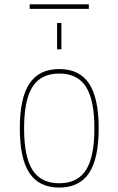

<svg xmlns="http://www.w3.org/2000/svg" viewBox="-20 -845 540 875"><path d="M115.2 -804.7V-825.2H384.8V-804.7ZM240.2 -620.1V-740.2H259.8V-620.1ZM385.7 -56.2Q341.8 9.8 250 9.8Q158.2 9.8 114.3 -56.2Q70.3 -122.1 70.3 -260.3Q70.3 -398.4 114.3 -464.4Q158.2 -530.3 250 -530.3Q341.8 -530.3 385.7 -464.4Q429.7 -398.4 429.7 -260.3Q429.7 -122.1 385.7 -56.2ZM128.4 -69.8Q167 -9.8 250 -9.8Q333 -9.8 371.6 -69.8Q410.2 -129.9 410.2 -259.8Q410.2 -389.6 371.6 -449.7Q333 -509.8 250 -509.8Q167 -509.8 128.4 -449.7Q89.8 -389.6 89.8 -259.8Q89.8 -129.9 128.4 -69.8Z"/></svg>

Font: Mgen+ 1m thin
Style: Regular
Weight: 100
Designer: [Source Han Sans]
Ryoko NISHIZUKA  (kana & ideographs); Paul D. Hunt (Latin, Greek & Cyrillic); Wenlong ZHANG  (bopomofo
Version: Version 1.059.20150602